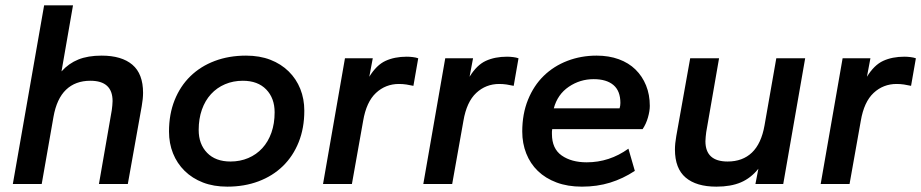

<svg xmlns="http://www.w3.org/2000/svg" viewBox="-20 -688 3445 718"><path d="M350 0 398 -276Q399 -285 400 -293.5Q401 -302 401 -310Q401 -386 318 -386Q262 -386 227 -352.5Q192 -319 180 -251L136 0H28L145 -668H253L210 -421Q237 -451 273 -465.5Q309 -480 360 -480Q435 -480 475 -446Q515 -412 515 -341Q515 -319 510 -291L458 0Z M830 10Q779 10 739 -5.5Q699 -21 670.5 -49Q642 -77 627 -114.5Q612 -152 612 -196Q612 -261 633 -313.5Q654 -366 692 -403Q730 -440 783 -460Q836 -480 900 -480Q951 -480 991 -464.5Q1031 -449 1059.5 -421Q1088 -393 1103 -355.5Q1118 -318 1118 -274Q1118 -209 1097 -156.5Q1076 -104 1038 -67Q1000 -30 947 -10Q894 10 830 10ZM842 -84Q878 -84 908.5 -97Q939 -110 961 -134Q983 -158 995 -192Q1007 -226 1007 -268Q1007 -321 975.5 -353.5Q944 -386 888 -386Q852 -386 821.5 -373Q791 -360 769 -336Q747 -312 735 -278Q723 -244 723 -202Q723 -149 754.5 -116.5Q786 -84 842 -84Z M1188 0 1270 -470H1374L1361 -401Q1388 -445 1422 -460.5Q1456 -476 1501 -476Q1512 -476 1524 -474.5Q1536 -473 1544 -470L1526 -367Q1513 -370 1499.5 -372Q1486 -374 1472 -374Q1422 -374 1386 -340.5Q1350 -307 1338 -236L1296 0Z M1563 0 1645 -470H1749L1736 -401Q1763 -445 1797 -460.5Q1831 -476 1876 -476Q1887 -476 1899 -474.5Q1911 -473 1919 -470L1901 -367Q1888 -370 1874.5 -372Q1861 -374 1847 -374Q1797 -374 1761 -340.5Q1725 -307 1713 -236L1671 0Z M2156 10Q2103 10 2061.5 -5.5Q2020 -21 1991.5 -48.5Q1963 -76 1948 -114Q1933 -152 1933 -196Q1933 -262 1954.5 -315Q1976 -368 2013.5 -404.5Q2051 -441 2102 -460.5Q2153 -480 2211 -480Q2257 -480 2294 -466.5Q2331 -453 2356.5 -428Q2382 -403 2396 -368.5Q2410 -334 2410 -292Q2410 -273 2403 -248.5Q2396 -224 2383 -205H2045Q2044 -200 2044 -196Q2044 -192 2044 -187Q2044 -132 2080.5 -106.5Q2117 -81 2174 -81Q2259 -81 2330 -132L2354 -49Q2310 -20 2261.5 -5Q2213 10 2156 10ZM2200 -392Q2149 -392 2107 -363.5Q2065 -335 2051 -283H2297Q2300 -292 2300 -303Q2300 -348 2274 -370Q2248 -392 2200 -392Z M2659 10Q2584 10 2544 -24Q2504 -58 2504 -129Q2504 -151 2509 -179L2561 -470H2669L2621 -194Q2620 -185 2619 -176.5Q2618 -168 2618 -160Q2618 -84 2701 -84Q2757 -84 2792 -117.5Q2827 -151 2839 -219L2883 -470H2991L2909 0H2805L2816 -57Q2788 -22 2750.5 -6Q2713 10 2659 10Z M3049 0 3131 -470H3235L3222 -401Q3249 -445 3283 -460.5Q3317 -476 3362 -476Q3373 -476 3385 -474.5Q3397 -473 3405 -470L3387 -367Q3374 -370 3360.5 -372Q3347 -374 3333 -374Q3283 -374 3247 -340.5Q3211 -307 3199 -236L3157 0Z"/></svg>

Font: Celebes SemiBold
Style: Italic
Weight: 600
Italic angle: -10°
Designer: Anugrah Pasau
Foundry: Lafontype
Version: Version 1.000; ttfautohint (v1.8.4)